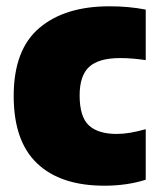

<svg xmlns="http://www.w3.org/2000/svg" viewBox="-20 -579 506 610"><path d="M311.5 11Q172.5 11 98 -59.8Q23.5 -130.5 23.5 -274Q23.5 -421 104.8 -490Q186 -559 327.5 -559Q390 -559 443 -548.5V-388Q422.5 -391 402.2 -392.8Q382 -394.5 362 -394.5Q293.5 -394.5 263.2 -366.5Q233 -338.5 233 -276Q233 -208 262.2 -180.8Q291.5 -153.5 350.5 -153.5Q371.5 -153.5 393.5 -157.2Q415.5 -161 443 -168.5V-8Q383.5 11 311.5 11Z"/></svg>

Font: Encode Sans Semi Condensed Black
Style: Regular
Weight: 900
Width: 4
Designer: Multiple Designers
Foundry: Impallari Type
Version: Version 3.000; ttfautohint (v1.8.3) -l 8 -r 50 -G 200 -x 14 